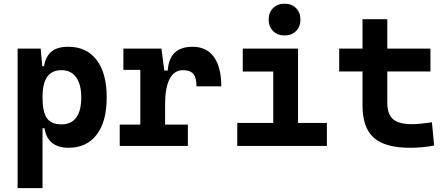

<svg xmlns="http://www.w3.org/2000/svg" viewBox="-20 -776 2384 1021"><path d="M73.7 224.6V-517.6H196.3L206.1 -408.2V224.6ZM344.2 9.8Q290 9.8 257.3 -16.1Q224.6 -42 216.8 -93.8H170.9L206.1 -258.3Q206.1 -183.1 228.5 -148.9Q251 -114.7 307.1 -114.7Q358.9 -114.7 385.5 -150.9Q412.1 -187 412.1 -258.3Q412.1 -327.1 384.8 -365Q357.4 -402.8 307.1 -402.8Q256.8 -402.8 231.4 -368.2Q206.1 -333.5 206.1 -258.3L175.8 -423.8H213.9Q223.1 -476.1 253.7 -501.7Q284.2 -527.3 343.3 -527.3Q440.4 -527.3 493.9 -457Q547.4 -386.7 547.4 -258.3Q547.4 -128.9 493.9 -59.6Q440.4 9.8 344.2 9.8Z M857.9 -222.7 827.6 -400.9H872.1Q879.9 -527.3 1004.4 -527.3Q1078.1 -527.3 1117.4 -473.1Q1156.7 -418.9 1156.7 -316.9H1024.9Q1024.9 -362.6 1008.2 -382.7Q991.4 -402.8 954.1 -402.8Q905.6 -402.8 881.8 -356Q857.9 -309.1 857.9 -222.7ZM616.7 0V-113.3H979V0ZM726.1 0V-517.6H838.4L857.9 -369.1V0ZM636.2 -404.3V-517.6H831.5L841.3 -404.3Z M1433.1 0V-488.3H1564.9V0ZM1241.7 0V-122.1H1442.9V0ZM1555.2 0V-122.1H1718.3V0ZM1271 -395.5V-517.6H1564.9V-395.5ZM1493.2 -587.4Q1455.6 -587.4 1432.1 -610.8Q1408.7 -634.3 1408.7 -671.9Q1408.7 -709.5 1432.1 -732.9Q1455.6 -756.3 1493.2 -756.3Q1530.8 -756.3 1554.2 -732.9Q1577.6 -709.5 1577.6 -671.9Q1577.6 -634.3 1554.2 -610.8Q1530.8 -587.4 1493.2 -587.4Z M2160.6 9.8Q2027 9.8 1967.3 -43.9Q1907.7 -97.7 1907.7 -215.8V-283.2H2039.6V-228.5Q2039.6 -169.3 2070 -142.5Q2100.5 -115.7 2170.4 -115.7Q2192.9 -115.7 2218.4 -118.4Q2244 -121.1 2276.9 -125.5L2288.6 -2Q2256.4 3.9 2225.8 6.8Q2195.2 9.8 2160.6 9.8ZM1907.7 -252.4V-673.8H2039.6V-252.4ZM1783.7 -396V-517.6H2269V-396Z"/></svg>

Font: Cascadia Mono
Style: Regular
Weight: 400
Monospace: yes
Designer: Aaron Bell
Foundry: Saja Typeworks
Version: Version 2404.023